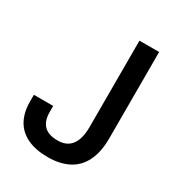

<svg xmlns="http://www.w3.org/2000/svg" viewBox="-168 -794 844 913"><g transform="rotate(30 254.0 -337.0)"><path d="M230 12Q165 12 119 -9Q73 -30 49 -72Q25 -114 25 -176V-212H131V-178Q131 -130 155.5 -105Q180 -80 231 -80Q281 -80 306 -113.5Q331 -147 331 -212V-686H439V-212Q439 -136 414 -86Q389 -36 342 -12Q295 12 230 12Z"/></g></svg>

Font: Archivo SemiCondensed Medium
Style: Regular
Weight: 500
Width: 4
Designer: Hector Gatti
Foundry: Omnibus-Type
Version: Version 2.001